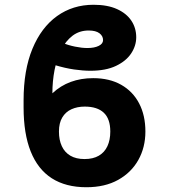

<svg xmlns="http://www.w3.org/2000/svg" viewBox="-20 -780 713 810"><path d="M373.2 -450.3Q441.8 -450.3 491.1 -422.4Q540.5 -394.5 566.9 -343.9Q593.4 -293.3 593.4 -225.1Q593.4 -158.4 563.7 -105.3Q534.1 -52.2 478.3 -21.1Q422.6 9.9 344.5 9.9Q257.5 9.9 198.5 -27.9Q139.6 -65.7 109.6 -140.8Q79.5 -215.9 79.5 -327.1V-356.5Q79.5 -484 116.8 -574.2Q154.1 -664.4 220.7 -712.2Q287.3 -759.9 374.6 -759.9Q433.2 -759.9 473.4 -741.8Q513.5 -723.7 534.1 -692.8Q554.7 -661.9 554.7 -622.9Q554.7 -587 533.4 -554.7Q512.1 -522.4 469.3 -502Q426.5 -481.5 361.2 -481.5Q329.9 -481.5 292.6 -486.9Q255.3 -492.2 210.6 -505.7L241.1 -600.1Q267.8 -589.1 296.5 -583.3Q325.3 -577.4 348.7 -577.4Q378.2 -577.4 396.5 -586.5Q414.8 -595.5 414.8 -610.8Q414.8 -628.2 399.5 -639.7Q384.2 -651.3 354 -651.3Q315 -651.3 286 -629.3Q257.1 -607.2 238.3 -569.8Q219.5 -532.3 210.2 -484.9Q201 -437.5 201 -386.4Q235.4 -418.7 278.6 -434.5Q321.7 -450.3 373.2 -450.3ZM337.4 -330.3Q306.1 -330.3 281.4 -319.1Q256.7 -307.9 242.7 -284.4Q228.7 -261 228.7 -225.1Q228.7 -189.3 240.8 -163.4Q252.8 -137.4 276.8 -123.2Q300.8 -109 336.6 -109Q372.9 -109 397 -123.2Q421.2 -137.4 433.2 -163.4Q445.3 -189.3 445.3 -225.1Q445.3 -278.4 418 -304.3Q390.6 -330.3 337.4 -330.3Z"/></svg>

Font: InterMG
Style: Bold
Weight: 700
Designer: Rasmus Andersson
Foundry: rsms
Version: Version 3.019;December 26, 2023;FontCreator 15.0.0.2955 64-b